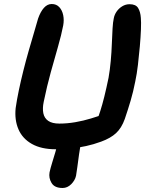

<svg xmlns="http://www.w3.org/2000/svg" viewBox="-20 -734 743 957"><path d="M258 10Q186 10 139 -16.5Q92 -43 72 -89.5Q52 -136 58 -195Q64 -237 74 -284.5Q84 -332 96.5 -382Q109 -432 122.5 -479Q136 -526 148.5 -568Q161 -610 170 -642Q182 -676 199 -695Q216 -714 238 -714Q261 -714 275.5 -698.5Q290 -683 295 -658.5Q300 -634 295 -607Q286 -560 269 -501Q252 -442 233 -373.5Q214 -305 198 -227Q191 -194 196 -169.5Q201 -145 220.5 -131.5Q240 -118 276 -118Q315 -118 355.5 -125Q396 -132 433.5 -143.5Q471 -155 501 -166L457 -116Q469 -147 479.5 -179.5Q490 -212 500 -252.5Q510 -293 521 -346Q528 -386 532 -430Q536 -474 537.5 -516Q539 -558 541 -591.5Q543 -625 547 -642Q550 -660 561 -676Q572 -692 589 -702.5Q606 -713 626 -713Q657 -713 668.5 -694Q680 -675 682 -645Q684 -625 682.5 -587Q681 -549 677 -503Q673 -457 667.5 -410.5Q662 -364 654 -327Q644 -276 631 -232Q618 -188 602 -141Q586 -96 558.5 -70.5Q531 -45 484 -28Q446 -14 409 -6Q372 2 335 6Q298 10 258 10ZM292 203Q252 203 237 178Q222 153 227 125Q231 106 239.5 78.5Q248 51 256 24Q264 -3 267 -18Q271 -36 286 -49Q301 -62 319.5 -69.5Q338 -77 354 -77Q371 -77 381 -67.5Q391 -58 387 -37Q379 0 374 35.5Q369 71 365.5 98.5Q362 126 359 142Q354 165 335 184Q316 203 292 203Z"/></svg>

Font: Shantell Sans SemiBold
Style: Italic
Weight: 600
Italic angle: -11°
Designer: Stephen Nixon, Anya Danilova, Shantell Martin
Foundry: Arrow Type
Version: Version 1.011;[c5ecc13dd]